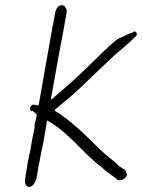

<svg xmlns="http://www.w3.org/2000/svg" viewBox="-20 -708 554 746"><path d="M97 -289C96 -283 98 -279 102 -277H106C112 -274 119 -267 123 -262L119 -241C115 -232 113 -225 115 -217V-216L104 -161C102 -146 99 -132 97 -119C95 -109 92 -101 91 -93V-92C88 -82 87 -73 86 -64L79 -22C75 0 77 18 93 18C109 18 119 -1 123 -21L130 -63C130 -67 131 -70 133 -77C135 -86 136 -98 139 -109C141 -123 145 -137 148 -152L163 -240L170 -236C251 -189 301 -114 373 -60C393 -41 411 -29 433 -13V-12C437 -8 439 -6 445 -8H447C458 -7 481 -24 470 -37L469 -39V-40C469 -44 468 -46 465 -49C449 -57 438 -65 426 -79C420 -84 411 -91 402 -98C353 -138 315 -184 267 -223L241 -245C227 -253 215 -265 201 -273C198 -273 194 -278 192 -280L196 -284C217 -302 243 -323 264 -341C309 -382 356 -429 401 -471C413 -483 426 -494 437 -504L455 -519C471 -533 488 -547 502 -562V-563L508 -567C515 -574 511 -586 501 -586L496 -582H495C482 -578 470 -572 453 -563H452C441 -559 432 -553 423 -545L406 -530C393 -519 380 -506 367 -493C323 -450 280 -408 233 -367L192 -332H191C191 -332 190 -330 188 -328L177 -320L181 -341C190 -390 214 -527 224 -576L239 -661C239 -663 238 -666 239 -670C239 -671 238 -673 236 -675V-676L235 -677C234 -683 228 -688 221 -688C206 -688 197 -674 194 -656L180 -581C169 -517 142 -369 131 -304L130 -298C124 -299 113 -302 109 -301H106C103 -299 98 -294 97 -289ZM401 -469Z"/></svg>

Font: Scribbler
Style: LtIta
Weight: 300
Designer: Mew Too
Foundry: Cannot Into Space Fonts
Version: Version 1.001